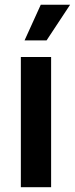

<svg xmlns="http://www.w3.org/2000/svg" viewBox="-20 -785 314 805"><path d="M67.4 0V-545.9H194.3V0ZM83 -615.7 150.9 -765.1H273.9L175.3 -615.7Z"/></svg>

Font: Inter SemiBold
Style: Regular
Weight: 600
Designer: Rasmus Andersson
Foundry: rsms
Version: Version 4.001;git-9221beed3